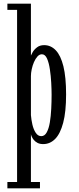

<svg xmlns="http://www.w3.org/2000/svg" viewBox="-20 -770 426 1040"><path d="M20 250V216H72.5V-716.5H20V-750H147.5V-469Q149 -473.5 156.8 -487.2Q164.5 -501 180 -513.2Q195.5 -525.5 219 -525.5Q255.5 -525.5 282.2 -497.5Q309 -469.5 323.5 -410.8Q338 -352 338 -258.5Q338 -164 322.2 -104.8Q306.5 -45.5 278.8 -17.5Q251 10.5 214 10.5Q195.5 10.5 183 3.8Q170.5 -3 163 -12.2Q155.5 -21.5 151.8 -30.2Q148 -39 147.5 -43.5V216H196.5V250ZM203.5 -32.5Q222 -32.5 233.2 -53.2Q244.5 -74 250 -107.2Q255.5 -140.5 257.5 -180Q259.5 -219.5 259.5 -256.5Q259.5 -285 257.5 -322Q255.5 -359 250.2 -394.2Q245 -429.5 234.8 -452.8Q224.5 -476 207 -476Q193.5 -476 182.8 -464Q172 -452 164 -433.5Q156 -415 151.8 -394.8Q147.5 -374.5 147.5 -358V-146.5Q149.5 -121.5 155.5 -95.2Q161.5 -69 173.5 -50.8Q185.5 -32.5 203.5 -32.5Z"/></svg>

Font: Imbue Thin 10pt
Style: Regular
Weight: 400
Version: Version 1.102